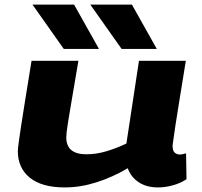

<svg xmlns="http://www.w3.org/2000/svg" viewBox="-20 -810 882 840"><path d="M264 10Q163 10 110.5 -32.5Q58 -75 58 -149Q58 -155 59 -163Q60 -171 62.5 -191.5Q65 -212 71.5 -253.5Q78 -295 89 -365Q100 -435 118 -544H323Q305 -436 294 -373Q283 -310 278 -277.5Q273 -245 271.5 -231.5Q270 -218 270 -209Q270 -135 358 -135Q402 -135 446.5 -148.5Q491 -162 533 -182L588 -544H793Q776 -439 765 -371.5Q754 -304 748 -264.5Q742 -225 739.5 -206Q737 -187 736 -181Q735 -175 735 -173Q735 -151 744 -142.5Q753 -134 767 -134Q770 -134 777 -135Q784 -136 794 -139L796 -26Q769 -8 735.5 1Q702 10 671 10Q621 10 586.5 -13Q552 -36 539 -74Q471 -34 401 -12Q331 10 264 10ZM259 -596 122 -790H304L413 -596ZM512 -596 375 -790H557L666 -596Z"/></svg>

Font: Georama ExtraExtended
Style: Bold Italic
Weight: 700
Width: 8
Italic angle: -9°
Designer: Jean-Baptiste Levee
Foundry: Production Type
Version: Version 1.000